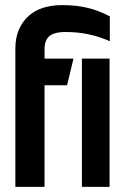

<svg xmlns="http://www.w3.org/2000/svg" viewBox="-20 -730 489 750"><path d="M409 -569V-666Q387 -678 360 -688Q333 -698 299 -704Q265 -710 221 -710Q182 -710 148.5 -699.5Q115 -689 91 -667Q67 -645 53.5 -613.5Q40 -582 40 -540V0H154V-397H242L267 -501H154V-538Q154 -563 163.5 -578Q173 -593 191.5 -599Q210 -605 236 -605Q284 -605 326 -596Q368 -587 409 -569ZM408 0V-501H300V0Z"/></svg>

Font: Advent Pro Expanded
Style: Bold
Weight: 700
Width: 7
Designer: VivaRado, Andreas Kalpakidis
Foundry: VivaRado, Andreas Kalpakidis
Version: Version 3.000